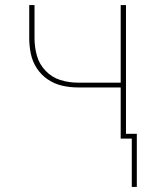

<svg xmlns="http://www.w3.org/2000/svg" viewBox="-20 -550 616 762"><path d="M503 192H523V-19H480V-530H459V-222H288Q253 -222 219.5 -232.5Q186 -243 161 -269Q136 -295 126.5 -329Q117 -363 117 -398V-530H96V-398Q96 -367 102.5 -336Q109 -305 126.5 -278.5Q144 -252 170 -234.5Q196 -217 226.5 -210Q257 -203 288 -203H459V0H503Z"/></svg>

Font: Iosevka Sparkle Thin
Style: Regular
Weight: 100
Designer: Belleve Invis
Foundry: Belleve Invis
Version: Version 4.5.0; ttfautohint (v1.8.3)